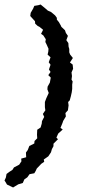

<svg xmlns="http://www.w3.org/2000/svg" viewBox="-34 -759 385 851"><path d="M171 -323 182 -347 176 -363 177 -375 187 -393 191 -415 180 -426 190 -440 183 -451 190 -472 182 -483 190 -505 177 -517 180 -530 181 -543 172 -563 167 -573 169 -585 158 -602 148 -609 157 -627 141 -640 133 -644 122 -654 121 -665 100 -688 102 -702 113 -721 118 -733 136 -736 146 -739 169 -720 178 -712 192 -706 210 -691 218 -680V-672L227 -661L236 -645L238 -640L254 -625L258 -613L267 -600L260 -581L269 -568L270 -552L273 -542V-527L277 -517L289 -502L276 -482L288 -473L290 -454L283 -438L285 -422L283 -406L288 -398L286 -384V-365L284 -350L280 -332L275 -314L268 -307L270 -292L267 -270L256 -258L258 -243L246 -223L243 -214L234 -192L244 -185L224 -167L216 -149L223 -142L203 -122V-111L196 -98L192 -84L180 -66L160 -52L162 -42L149 -33L129 -12L124 -1L118 9L97 13L87 27L74 36L67 52L47 58L24 72L18 69L-3 59L-10 47L-14 41L-8 28L-5 12L7 3L21 -6L28 -17L51 -29L61 -44L60 -56L82 -62L81 -83L89 -94L96 -112L118 -123L119 -134L131 -146L130 -162L131 -184L146 -194L151 -211L152 -222L162 -241L156 -254L167 -270L165 -284V-307Z"/></svg>

Font: Winky Rough
Style: Italic
Weight: 400
Italic angle: -8.97852°
Designer: Simon Atzbach
Foundry: typofactur
Version: Version 1.206